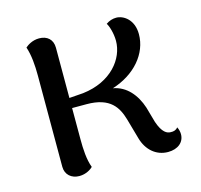

<svg xmlns="http://www.w3.org/2000/svg" viewBox="-84 -614 750 716"><g transform="rotate(-15 291.0 -255.5)"><path d="M537 -69C531 -61 521 -57 509 -58C495 -58 477 -66 462 -110L445 -170C428 -222 394 -263 343 -272C432 -300 489 -367 489 -442C489 -499 450 -523 423 -523C409 -523 396 -519 383 -510C390 -500 400 -470 400 -440C400 -371 342 -296 231 -283L177 -279V-473C177 -505 156 -523 125 -523C99 -523 80 -510 71 -502C82 -470 85 -429 85 -391V-38C85 -7 108 12 138 12C164 12 183 -1 191 -9C179 -41 177 -81 177 -120V-240H233C325 -240 350 -194 364 -147L387 -66C400 -21 434 11 481 11C519 11 544 -10 544 -41C544 -49 542 -59 537 -69Z"/></g></svg>

Font: Arima Koshi Medium
Style: Regular
Weight: 500
Designer: Joana Correia and Natanael Gama
Foundry: NDISCOVER
Version: Version 1.019;PS 001.019;hotconv 1.0.88;makeotf.lib2.5.64775